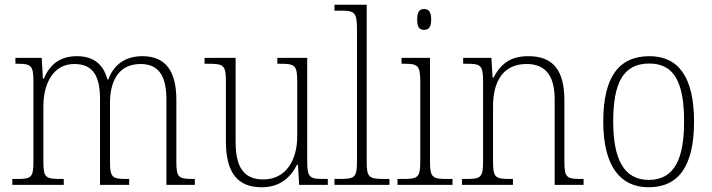

<svg xmlns="http://www.w3.org/2000/svg" viewBox="-20 -780 3005 810"><path d="M32 0H249V-25H237C173 -25 163 -30 163 -98V-331C163 -425 203 -510 293 -510C373 -510 402 -459 402 -361V0H525V-25H516C454 -25 444 -30 444 -99V-345C444 -436 479 -510 573 -510C652 -510 682 -456 682 -361V0H802V-25H796C734 -25 724 -30 724 -97V-359C724 -482 677 -543 581 -543C508 -543 460 -507 437 -445H433C417 -505 379 -543 304 -543C240 -543 192 -514 165 -448H161L156 -536H45V-511H55C111 -511 121 -504 121 -436V-99C121 -30 112 -25 49 -25H32Z M1084 10C1159 10 1205 -29 1233 -85H1237L1242 0H1363V-25H1346C1288 -25 1276 -30 1276 -99V-536H1150V-511H1160C1225 -511 1234 -506 1234 -433V-205C1234 -107 1188 -23 1091 -23C1001 -23 974 -85 974 -183V-536H843V-511H858C922 -511 933 -506 933 -439V-184C933 -49 984 10 1084 10Z M1391 0H1623V-25H1604C1537 -25 1527 -30 1527 -98V-760H1391V-735H1417C1473 -735 1486 -730 1486 -660V-98C1486 -30 1476 -25 1409 -25H1391Z M1769 -654C1787 -654 1799 -663 1799 -698C1799 -732 1787 -742 1769 -742C1751 -742 1740 -732 1740 -698C1740 -663 1751 -654 1769 -654ZM1657 0H1889V-25H1868C1805 -25 1794 -30 1794 -99V-536H1674V-511H1686C1742 -511 1753 -505 1753 -435V-98C1753 -30 1742 -25 1679 -25H1657Z M1929 0H2144V-25H2133C2070 -25 2060 -30 2060 -98V-331C2060 -432 2099 -510 2202 -510C2289 -510 2320 -450 2320 -361V0H2442V-25H2433C2371 -25 2361 -30 2361 -99V-357C2361 -484 2313 -543 2209 -543C2141 -543 2097 -518 2062 -453H2058L2053 -536H1934V-511H1950C2006 -511 2018 -506 2018 -438V-99C2018 -30 2008 -25 1945 -25H1929Z M2716 10C2842 10 2908 -78 2908 -267C2908 -455 2842 -543 2720 -543C2590 -543 2525 -454 2525 -267C2525 -79 2597 10 2716 10ZM2717 -21C2612 -21 2567 -109 2567 -267C2567 -430 2609 -512 2719 -512C2824 -512 2866 -433 2866 -267C2866 -113 2827 -21 2717 -21Z"/></svg>

Font: Noto Serif Myanmar SemiCondensed ExtraLight
Style: Regular
Weight: 200
Width: 4
Designer: Ben Mitchell and the Monotype Design Team
Foundry: Monotype Imaging Inc.
Version: Version 2.106